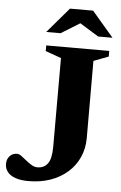

<svg xmlns="http://www.w3.org/2000/svg" viewBox="-59 -912 611 967"><g transform="rotate(5 246.0 -429.0)"><path d="M396 -229.5Q396 -176 376 -131.5Q356 -87 319.2 -54.8Q282.5 -22.5 232.5 -5Q182.5 12.5 122.5 12.5Q82.5 12.5 55.8 3Q29 -6.5 15.5 -23.8Q2 -41 2 -64.5Q2 -87.5 16.2 -103.5Q30.5 -119.5 54 -119.5Q63.5 -119.5 75.8 -110.5Q88 -101.5 102 -90Q116 -78.5 131 -69.5Q146 -60.5 161 -60.5Q194.5 -60.5 213 -85.5Q231.5 -110.5 231.5 -171V-619L152 -647.5V-676H470.5V-647.5L395.5 -619ZM300 -810.5H327L218.5 -743.5H146L255 -871H372L481 -743.5H408.5Z"/></g></svg>

Font: Newsreader 16pt 16pt
Style: Bold
Weight: 700
Version: Version 1.003